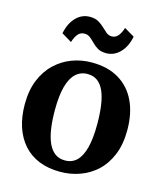

<svg xmlns="http://www.w3.org/2000/svg" viewBox="-118 -875 827 973"><g transform="rotate(15 296.0 -388.0)"><path d="M28 -274Q28 -347 50.5 -401.8Q73 -456.5 111.8 -493Q150.5 -529.5 199.5 -547.8Q248.5 -566 302.5 -566Q387 -566 445.2 -531Q503.5 -496 533.8 -432Q564 -368 564 -281Q564 -206.5 541.5 -151.5Q519 -96.5 480.5 -60.5Q442 -24.5 392.5 -6.8Q343 11 289 11Q226 11 177.5 -8.8Q129 -28.5 95.8 -66Q62.5 -103.5 45.2 -156.2Q28 -209 28 -274ZM298 -51Q334.5 -51 359 -74.5Q383.5 -98 396.2 -146.5Q409 -195 409 -270Q409 -324.5 403 -367.8Q397 -411 383.8 -441.5Q370.5 -472 349 -488Q327.5 -504 296.5 -504Q260.5 -504 235 -480.5Q209.5 -457 196.2 -408.8Q183 -360.5 183 -285Q183 -230 189.5 -186.8Q196 -143.5 209.8 -113.2Q223.5 -83 245.2 -67Q267 -51 298 -51ZM119.5 -670.5Q130.5 -725 161 -756Q191.5 -787 233 -787Q260.5 -787 278.2 -776.8Q296 -766.5 309.2 -753.5Q322.5 -740.5 335 -730.2Q347.5 -720 363.5 -719.5Q384.5 -719.5 397.8 -735.8Q411 -752 419 -778.5L472.5 -747Q462 -693.5 431.2 -661.8Q400.5 -630 358.5 -630Q331.5 -630 314.2 -640.2Q297 -650.5 284.2 -663.8Q271.5 -677 258.8 -687.2Q246 -697.5 228.5 -697.5Q207 -697.5 194 -681.5Q181 -665.5 172.5 -638.5Z"/></g></svg>

Font: Merriweather 28pt
Style: Bold
Weight: 700
Version: Version 2.100